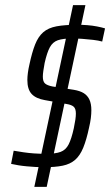

<svg xmlns="http://www.w3.org/2000/svg" viewBox="-20 -716 427 744"><path d="M150 -68Q134 -68 117.5 -69Q101 -70 84 -71.5Q67 -73 51.5 -75.5Q36 -78 23 -81L33 -132Q51 -129 70.5 -126Q90 -123 112 -121.5Q134 -120 158 -120Q195 -120 215 -127.5Q235 -135 246 -156.5Q257 -178 266 -219Q270 -238 272 -252Q274 -266 274 -276Q274 -295 265.5 -302.5Q257 -310 238 -313L154 -328Q119 -334 102.5 -352Q86 -370 86 -406Q86 -418 88 -433.5Q90 -449 94 -466Q104 -513 116 -543.5Q128 -574 147.5 -591Q167 -608 199 -614Q231 -620 281 -620Q299 -620 318.5 -618.5Q338 -617 356 -613.5Q374 -610 387 -606L376 -555Q362 -559 341 -561.5Q320 -564 298.5 -565.5Q277 -567 261 -567Q224 -567 204 -560Q184 -553 173 -532.5Q162 -512 153 -472Q150 -455 148 -442Q146 -429 146 -419Q146 -400 154.5 -392.5Q163 -385 183 -381L266 -368Q290 -364 304.5 -355Q319 -346 326.5 -330Q334 -314 334 -289Q334 -275 332 -258.5Q330 -242 325 -221Q315 -174 302.5 -143.5Q290 -113 271 -96.5Q252 -80 223 -74Q194 -68 150 -68ZM113 8 263 -696H311L161 8Z"/></svg>

Font: Saira Condensed Light
Style: Italic
Weight: 300
Width: 3
Italic angle: -12°
Designer: Hector Gatti with collaboration of the Omnibus-Type team
Foundry: Omnibus-Type
Version: Version 1.101